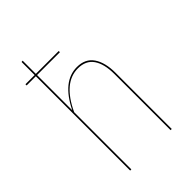

<svg xmlns="http://www.w3.org/2000/svg" viewBox="-217 -823 914 914"><g transform="rotate(-45 240.0 -366.0)"><path d="M384 -378V0H376V-378Q376 -446 350.5 -483Q325 -520 272 -520Q175 -520 112 -385V0H104V-635H42V-643H104V-731L112 -732V-643H266V-635H112V-398Q176 -528 273 -528Q329 -528 356.5 -488Q384 -448 384 -378Z"/></g></svg>

Font: Fira Sans Compressed Eight
Style: Regular
Weight: 100
Width: 1
Designer: bBox Type GmbH & Carrois Corporate GbR & Edenspiekermann AG
Foundry: bBox Type GmbH & Carrois Corporate GbR & Edenspiekermann AG
Version: Version 4.301